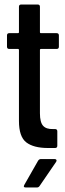

<svg xmlns="http://www.w3.org/2000/svg" viewBox="-20 -656 290 851"><path d="M157 -513Q157 -509 161 -509H231Q241 -509 241 -499V-449Q241 -439 231 -439H161Q157 -439 157 -435V-154Q157 -114 171 -98.5Q185 -83 215 -84H224Q234 -84 234 -74V-10Q234 0 224 0H193Q129 0 96.5 -25Q64 -50 64 -120V-435Q64 -439 60 -439H21Q11 -439 11 -449V-499Q11 -509 21 -509H60Q64 -509 64 -513V-626Q64 -636 74 -636H147Q157 -636 157 -626ZM95 175Q81 175 88 163L149 56Q154 49 161 49H222Q228 49 230 52.5Q232 56 229 61L155 169Q151 175 143 175Z"/></svg>

Font: Barlow Condensed Medium
Style: Regular
Weight: 500
Width: 3
Designer: Jeremy Tribby
Foundry: Tribby Type
Version: Version 1.422;hotconv 1.0.109;makeotfexe 2.5.65596